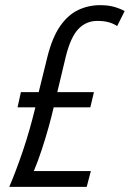

<svg xmlns="http://www.w3.org/2000/svg" viewBox="-20 -724 503 744"><path d="M16 0Q42 -61 68.5 -139Q95 -217 117 -308H48L61 -367H130L164 -505Q183 -580 213.5 -623.5Q244 -667 283.5 -685.5Q323 -704 368 -704Q399 -704 422 -697.5Q445 -691 463 -681L434 -623Q419 -633 400.5 -638Q382 -643 357 -643Q314 -643 284 -612Q254 -581 235 -505L202 -367H344L330 -308H188Q180 -273 168 -230Q156 -187 141.5 -143Q127 -99 111 -61H332L316 0Z"/></svg>

Font: Ubuntu Sans Condensed
Style: Italic
Weight: 400
Width: 3
Italic angle: -13.5°
Designer: Dalton Maag Ltd
Foundry: Dalton Maag Ltd
Version: Version 1.006; ttfautohint (v1.8.4.7-5d5b)